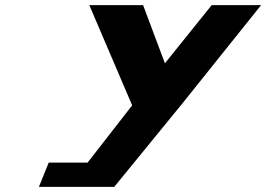

<svg xmlns="http://www.w3.org/2000/svg" viewBox="-20 -722 1028 741"><path d="M324.7 -702.1 490.1 -315.4 318 -94.4H168L130.2 -0.9H245.2H421L682 -320.5L987.6 -702.1H796.9L616.5 -477.7L532.3 -702.1Z"/></svg>

Font: Hussar
Style: BdWideOblFour
Weight: 700
Foundry: Cannot Into Space Fonts
Version: Version 2.00